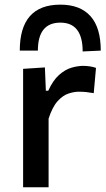

<svg xmlns="http://www.w3.org/2000/svg" viewBox="-20 -786 444 806"><path d="M77 0V-497L168.5 -503L172.5 -405H182.5Q202.5 -449 228 -471.5Q253.5 -494 280 -501.8Q306.5 -509.5 329.5 -509.5Q342 -509.5 356.2 -507.5Q370.5 -505.5 383 -501L373.5 -395Q356 -398 342 -399.5Q328 -401 310 -401Q291.5 -401 268 -393.5Q244.5 -386 222.2 -361.8Q200 -337.5 184 -288V0ZM327 -570Q327 -691 233.5 -691Q139 -691 139 -573.5H63Q63 -766.5 233.5 -766.5Q316.5 -766.5 359.8 -718.2Q403 -670 403 -573.5Z"/></svg>

Font: Commissioner Medium
Style: Regular
Weight: 500
Designer: Kostas Bartsokas
Foundry: Kostas Bartsokas
Version: Version 1.000; ttfautohint (v1.8.3)